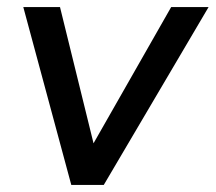

<svg xmlns="http://www.w3.org/2000/svg" viewBox="-20 -524 611 544"><path d="M182 0 46 -504H150L245 -118L465 -504H571L274 0Z"/></svg>

Font: Mulish SemiBold
Style: Italic
Weight: 600
Italic angle: -9°
Designer: Vernon Adams
Foundry: Vernon Adams
Version: Version 3.603; ttfautohint (v1.8.3)